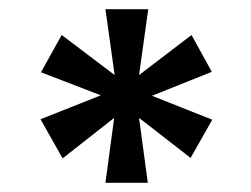

<svg xmlns="http://www.w3.org/2000/svg" viewBox="-20 -757 546 417"><path d="M209 -360 228 -501 116 -413 68 -498 199 -550 69 -600 114 -681 229 -594 209 -737H302L282 -594L396 -681L440 -601L310 -549L441 -497L394 -414L282 -501L301 -360Z"/></svg>

Font: DeepMind Sans
Style: Bold
Weight: 700
Designer: Jonny Pinhorn / Modifications: Colophon Foundry
Foundry: Colophon Foundry
Version: Version 1.002; ttfautohint (v1.8.2)